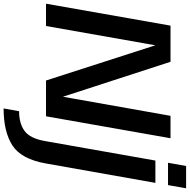

<svg xmlns="http://www.w3.org/2000/svg" viewBox="-24 -786 1030 1041"><g transform="rotate(90 490.5 -265.0)"><path d="M-10.5 0H110.5L219.5 -618H207L406 0H600L719 -675H597.5L488 -58H505L304.5 -675H108.5ZM557.5 230Q684 230 758.2 182Q832.5 134 856 -0.5L961 -593H840L734.5 4.5Q720 87 679.2 116.5Q638.5 146 572.5 146ZM869.5 -759.5 852 -661.5H973L990.5 -759.5Z"/></g></svg>

Font: Anybody UltraCondensed Thin Medium
Style: Italic
Weight: 500
Italic angle: -10°
Version: Version 1.111